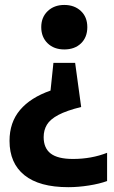

<svg xmlns="http://www.w3.org/2000/svg" viewBox="-20 -576 474 796"><path d="M246.5 -555.5Q288.5 -555.5 315.2 -530.5Q342 -505.5 342 -463.5Q342 -421.5 315.8 -396.2Q289.5 -371 246.5 -371Q203.5 -371 177.2 -396.8Q151 -422.5 151 -463.5Q151 -504.5 177.8 -530Q204.5 -555.5 246.5 -555.5ZM291.5 -315.5 316.5 -132.5Q256 -117.5 222 -99.5Q188 -81.5 174.5 -59Q161 -36.5 161 -7.5Q161 38 190.2 60.5Q219.5 83 282.5 83Q359 83 424 57.5V174.5Q393 186 348.5 193Q304 200 263 200Q143 200 81.2 150.2Q19.5 100.5 19.5 8Q19.5 -68.5 63 -120Q106.5 -171.5 189.5 -200.5L201.5 -315.5Z"/></svg>

Font: Encode Sans Condensed Condensed
Style: Bold
Weight: 700
Width: 3
Designer: Multiple Designers
Foundry: Impallari Type
Version: Version 3.000; ttfautohint (v1.8.3) -l 8 -r 50 -G 200 -x 14 